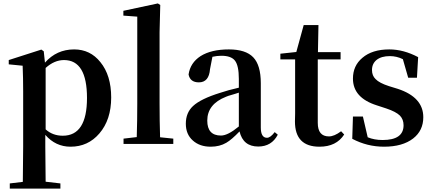

<svg xmlns="http://www.w3.org/2000/svg" viewBox="-20 -839 2524 1119"><path d="M246 -85Q287 -48 346 -48Q487 -48 487 -268Q487 -489 353 -489Q297 -489 246 -443ZM242 -474Q310 -551 412 -551Q506 -551 565 -477Q628 -400 628 -271Q628 -141 559 -61Q493 16 391 16Q304 16 244 -53V16Q244 76 246 220L332 230V260H37V230L113 221Q115 77 115 16V-306Q115 -384 112 -456L31 -464V-489L221 -550L235 -540Z M990 -31V0H700V-31L777 -40Q780 -135 780 -235V-742L699 -748V-776L900 -819L914 -810L910 -651V-235Q910 -135 913 -39Z M1372 -299 1350 -292 1330 -286Q1308 -280 1297 -275Q1188 -232 1188 -136Q1188 -49 1268 -49Q1308 -49 1372 -102ZM1599 -54Q1563 15 1485 15Q1397 15 1376 -73Q1330 -25 1299 -7Q1260 16 1208 16Q1144 16 1104 -20Q1063 -56 1063 -118Q1063 -182 1105 -221Q1150 -263 1263 -298Q1310 -314 1372 -328V-379Q1372 -457 1349 -486Q1327 -514 1270 -514Q1245 -514 1218 -508L1204 -436Q1198 -359 1139 -359Q1088 -359 1079 -405Q1089 -473 1149 -512Q1211 -551 1314 -551Q1412 -551 1456 -505Q1500 -459 1500 -354V-96Q1500 -36 1536 -36Q1556 -36 1581 -69Z M1986 -55Q1940 16 1842 16Q1699 16 1699 -131Q1699 -146 1700 -178V-493H1614V-526L1707 -536L1750 -693H1836L1833 -535H1965V-493H1832V-123Q1832 -44 1897 -44Q1928 -44 1968 -74Z M2299 -321Q2447 -272 2447 -156Q2447 -78 2388 -32Q2326 16 2218 16Q2120 16 2033 -30L2037 -160H2095L2123 -39Q2161 -23 2210 -23Q2332 -23 2332 -109Q2332 -143 2311 -165Q2288 -188 2231 -207L2176 -225Q2037 -269 2037 -381Q2037 -456 2092 -502Q2149 -551 2249 -551Q2332 -551 2417 -506L2410 -386H2359L2328 -494Q2292 -512 2252 -512Q2203 -512 2175 -490Q2148 -468 2148 -431Q2148 -398 2169 -378Q2191 -355 2247 -337Z"/></svg>

Font: `n[OS CN
Style: <[WOS[P|ûg*[NI>           
Weight: 700
Designer: Ryoko NISHIZUKA ¬âXZm¬º[P (kana & ideographs); Frank Grie√ühammer (Latin, Greek & Cyrillic); Wenlong ZHANG _ e¬á¬ü¬ô (b
Foundry: Adobe Systems Incorporated
Version: Version 1.00 April 7, 2017, initial release